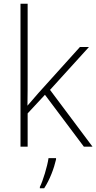

<svg xmlns="http://www.w3.org/2000/svg" viewBox="-20 -780 512 1021"><path d="M127 -381V-760H89V0H127V-177L219 -276L426 0H472L246 -302L453 -530H405L185 -286C164 -262 147 -242 126 -218C127 -274 127 -325 127 -381ZM278 68V61H238C232 104 208 183 192 214V221H215C245 175 267 116 278 68Z"/></svg>

Font: Noto Sans Tamil ExtraLight
Style: Regular
Weight: 200
Designer: Jelle Bosma - Monotype Design Team
Foundry: Monotype Imaging Inc.
Version: Version 2.004